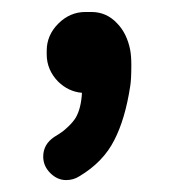

<svg xmlns="http://www.w3.org/2000/svg" viewBox="-20 -142 294 319"><path d="M89.8 157.2Q75.2 157.2 63.5 145.5Q51.8 133.8 51.8 118.2Q51.8 97.7 70.3 85.4Q80.1 79.6 85 75.7Q89.8 71.8 93.8 67.9Q101.6 60.5 106 53.2Q114.7 38.1 116.2 12.2Q93.8 10.3 76.7 -6.3Q57.6 -25.9 57.6 -51.8V-57.6Q57.6 -83.5 76.9 -102.8Q96.2 -122.1 122.1 -122.1H131.8Q157.2 -122.1 174.8 -103Q190.9 -86.4 196.3 -59.1Q198.2 -48.8 198.2 -33.7Q198.2 -9.3 196.3 1.5Q188 55.7 169.9 90.8Q151.4 127.4 111.8 150.9Q102.1 157.2 89.8 157.2Z"/></svg>

Font: YuPearl-SemiBold
Style: SemiBold
Weight: 600
Designer: Max Yao
Foundry: Max-Everyday
Version: Version 1.011; ttfautohint (v1.8.3)